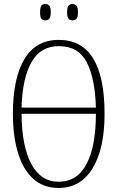

<svg xmlns="http://www.w3.org/2000/svg" viewBox="-20 -923 584 953"><path d="M271 10Q195 10 144.5 -36Q94 -82 69 -165Q44 -248 44 -359Q44 -534 101 -629.5Q158 -725 272 -725Q499 -725 499 -358Q499 -185 439.5 -87.5Q380 10 271 10ZM456 -389Q452 -534 410.5 -614Q369 -694 272 -694Q181 -694 136 -614Q91 -534 87 -389ZM271 -21Q363 -21 409.5 -109Q456 -197 456 -358H87Q88 -199 135 -110Q182 -21 271 -21ZM340 -822Q327 -822 320 -830.5Q313 -839 313 -862Q313 -886 320 -894.5Q327 -903 340 -903Q353 -903 360 -894.5Q367 -886 367 -862Q367 -839 360 -830.5Q353 -822 340 -822ZM205 -822Q191 -822 185 -830.5Q179 -839 179 -862Q179 -886 185 -894.5Q191 -903 205 -903Q218 -903 225 -894.5Q232 -886 232 -862Q232 -839 225 -830.5Q218 -822 205 -822Z"/></svg>

Font: Noto Serif ExtraCondensed ExtraLight
Style: Regular
Weight: 200
Width: 2
Designer: Monotype Design Team
Foundry: Monotype Imaging Inc.
Version: Version 2.015